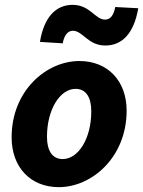

<svg xmlns="http://www.w3.org/2000/svg" viewBox="-20 -761 591 793"><path d="M223 12C360 12 503 -112 503 -304C503 -427 425 -509 308 -509C171 -509 28 -386 28 -194C28 -70 106 12 223 12ZM239 -104C196 -104 174 -139 174 -196C174 -309 228 -394 292 -394C336 -394 357 -358 357 -301C357 -188 303 -104 239 -104ZM415 -573C483 -573 533 -621 551 -727L456 -732C449 -694 433 -680 414 -680C373 -680 352 -741 280 -741C213 -741 162 -693 145 -588L239 -582C246 -620 263 -634 281 -634C322 -634 343 -573 415 -573Z"/></svg>

Font: Source Sans Pro
Style: Bold Italic
Weight: 700
Italic angle: -11°
Designer: Paul D. Hunt
Foundry: Adobe Systems Incorporated
Version: Version 3.006;hotconv 1.0.111;makeotfexe 2.5.65597